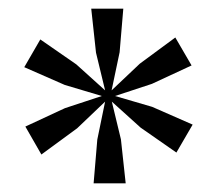

<svg xmlns="http://www.w3.org/2000/svg" viewBox="-20 -833 500 443"><path d="M196 -410 204.5 -511 222.5 -598.5 158 -537 75.5 -476.5 38.5 -541 130 -583.5 215 -611.5 129.5 -637 36 -678 73 -742 156 -684.5 222.5 -624.5 201.5 -711.5 190.5 -813H264.5L256 -712.5L237.5 -624.5L302.5 -686L384.5 -746.5L422 -682L330.5 -639.5L245.5 -611.5L331 -586.5L424.5 -545.5L387 -481L304.5 -538.5L238 -598.5L259 -511.5L270 -410Z"/></svg>

Font: Merriweather 144pt SemiBold
Style: Regular
Weight: 600
Version: Version 2.100